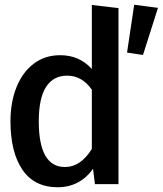

<svg xmlns="http://www.w3.org/2000/svg" viewBox="-20 -774 684 807"><path d="M478 -740V0H379L371 -65Q345 -27 307 -7Q269 13 223 13Q124 13 74 -61Q24 -135 24 -264Q24 -345 49.5 -408Q75 -471 122 -506.5Q169 -542 233 -542Q314 -542 366 -484V-753ZM143 -264Q143 -72 253 -72Q319 -72 366 -148V-397Q325 -456 262 -456Q204 -456 173.5 -408.5Q143 -361 143 -264ZM644 -741 581 -543 514 -553 544 -754Z"/></svg>

Font: Fira Mono Medium
Style: Regular
Weight: 500
Designer: Carrois Corporate & Edenspiekermann AG
Foundry: Carrois Corporate GbR & Edenspiekermann AG
Version: Version 3.206